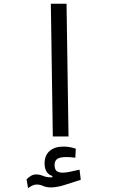

<svg xmlns="http://www.w3.org/2000/svg" viewBox="-20 -713 626 1003"><path d="M255.9 0 245.6 -693.4H327.6L337.9 0ZM126.5 269.5 118.7 223.6Q130.4 212.4 142.3 205.3Q154.3 198.2 168.9 198.2Q186.5 198.2 204.8 205.8Q223.1 213.4 244.1 213.4Q249.5 213.4 253.9 212.9L253.4 206.5Q212.9 192.9 212.9 141.1Q212.9 99.1 239 75.9Q265.1 52.7 312.5 52.7Q330.1 52.7 346.7 55.9Q363.3 59.1 376 64L373.5 110.8Q361.8 109.4 350.3 108.4Q338.9 107.4 327.6 107.4Q292.5 107.4 278.8 117.4Q265.1 127.4 265.1 147.9Q265.1 170.4 275.1 179.7Q285.2 189 309.1 189Q324.2 189 347.9 183.8Q371.6 178.7 395.5 173.3L401.9 226.1Q363.8 238.8 320.3 252.4Q276.9 266.1 246.6 266.1Q222.7 266.1 205.8 258.5Q189 251 172.4 251Q160.2 251 149.7 256.1Q139.2 261.2 126.5 269.5Z"/></svg>

Font: Cascadia Mono NF SemiLight
Style: Regular
Weight: 350
Monospace: yes
Designer: Aaron Bell
Foundry: Saja Typeworks
Version: Version 2404.023; ttfautohint (v1.8.4)